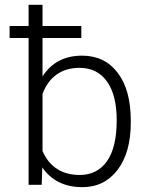

<svg xmlns="http://www.w3.org/2000/svg" viewBox="-20 -770 618 800"><path d="M20 0ZM524.9 -258.8Q524.9 -135.3 470.2 -62.7Q415.5 9.8 323.2 9.8Q212.9 9.8 156.2 -72.3L153.8 0H99.1V-750H157.2V-451.7Q212.9 -538.1 322.3 -538.1Q416 -538.1 470.5 -466.6Q524.9 -395 524.9 -267.6ZM466.3 -269Q466.3 -373.5 425.8 -430.4Q385.3 -487.3 311.5 -487.3Q255.4 -487.3 216.3 -459.7Q177.2 -432.1 157.2 -378.9V-140.6Q201.2 -41 312.5 -41Q384.8 -41 425.5 -98.1Q466.3 -155.3 466.3 -269ZM318.8 -611.8H20V-661.6H318.8Z"/></svg>

Font: Roboto Light
Style: Regular
Weight: 300
Designer: Google
Version: Version 2.134; 2016; ttfautohint (v1.6)